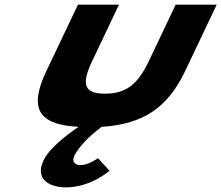

<svg xmlns="http://www.w3.org/2000/svg" viewBox="-20 -533 955 828"><path d="M168.2 158C126.8 245 200.8 275 263.7 275C373 275 452.2 203 452.2 203L402.3 149C402.3 149 363.8 179 326.3 179C305.8 179 288.2 165 300.1 140C324.3 89 386.1 38 418.1 14C596.3 3 703 -68 778.2 -226L914.6 -513H737.6L621.6 -269C573.6 -168 522.4 -129 432.8 -129C343.3 -129 329.2 -168 377.2 -269L493.2 -513H316.2L179.7 -226C103.7 -66 143.9 5 318.9 14C263.8 51 191.9 108 168.2 158Z"/></svg>

Font: Hussar
Style: BdSuprExtOblFive
Weight: 700
Foundry: Cannot Into Space Fonts
Version: Version 2.00